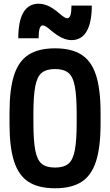

<svg xmlns="http://www.w3.org/2000/svg" viewBox="-20 -999 590 1029"><path d="M275 10Q187 10 133.5 -24Q80 -58 55.5 -134Q31 -210 31 -335V-395Q31 -521 55.5 -596.5Q80 -672 133.5 -706Q187 -740 275 -740Q363 -740 416.5 -706Q470 -672 494.5 -596.5Q519 -521 519 -395V-335Q519 -210 494.5 -134Q470 -58 416.5 -24Q363 10 275 10ZM275 -101Q321 -101 346 -121Q371 -141 381 -193.5Q391 -246 391 -344V-386Q391 -484 381 -536.5Q371 -589 346 -609Q321 -629 275 -629Q229 -629 204 -609Q179 -589 169 -536.5Q159 -484 159 -386V-344Q159 -246 169 -193.5Q179 -141 204 -121Q229 -101 275 -101ZM363 -784Q339 -784 313 -796Q287 -808 252 -837Q237 -850 226.5 -856.5Q216 -863 210 -863Q198 -863 192.5 -846.5Q187 -830 187 -794H78Q78 -886 105.5 -932.5Q133 -979 187 -979Q211 -979 237 -968Q263 -957 298 -927Q313 -914 323.5 -907.5Q334 -901 340 -901Q352 -901 357.5 -917.5Q363 -934 363 -969H472Q472 -879 444.5 -831.5Q417 -784 363 -784Z"/></svg>

Font: M PLUS Code Latin SemiExpanded SemiBold
Style: Regular
Weight: 600
Width: 6
Designer: Coji Morishita
Foundry: UNDERFOREST DESIGN
Version: Version 1.002; ttfautohint (v1.8.3)